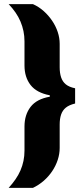

<svg xmlns="http://www.w3.org/2000/svg" viewBox="-20 -763 406 933"><path d="M22 150Q41 129 55.5 108Q70 87 79.5 65Q89 43 94 19Q99 -5 99 -31V-148Q99 -205 128.5 -243.5Q158 -282 222 -293V-300Q158 -312 128.5 -350Q99 -388 99 -445V-562Q99 -588 94 -612Q89 -636 79.5 -658.5Q70 -681 55.5 -702Q41 -723 22 -743H140Q169 -730 192.5 -709Q216 -688 233.5 -662Q251 -636 260.5 -607.5Q270 -579 270 -550V-436Q270 -408 277 -387Q284 -366 300 -353Q316 -340 345 -334V-260Q316 -253 300 -240Q284 -227 277 -206.5Q270 -186 270 -158V-44Q270 -15 260.5 14Q251 43 233.5 69Q216 95 192.5 115.5Q169 136 140 150Z"/></svg>

Font: Saira SemiCondensed Black
Style: Regular
Weight: 900
Width: 4
Designer: Hector Gatti with collaboration of the Omnibus-Type team
Foundry: Omnibus-Type
Version: Version 1.101